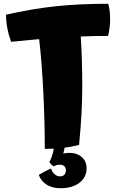

<svg xmlns="http://www.w3.org/2000/svg" viewBox="-20 -814 621 1020"><path d="M400 -44Q356 -33 313.5 -28Q271 -23 218 -23Q218 -163 210 -325.5Q202 -488 188 -606Q175 -605 138 -601.5Q101 -598 39 -592Q26 -627 19 -664Q12 -701 12 -736Q149 -767 273.5 -780.5Q398 -794 555 -794Q560 -777 562.5 -755.5Q565 -734 565 -708Q565 -690 562.5 -669Q560 -648 554 -623Q516 -623 480 -622.5Q444 -622 409 -620Q413 -558 415 -491Q417 -424 417 -353Q417 -287 413 -210.5Q409 -134 400 -44ZM440 80Q440 128 402 157Q364 186 301 186Q259 186 228.5 167.5Q198 149 186 115Q204 104 219.5 96Q235 88 251 81Q257 100 270 111.5Q283 123 299 123Q313 123 321.5 114.5Q330 106 330 91Q330 77 321.5 69Q313 61 298 61Q290 61 281.5 63Q273 65 264 70Q257 64 251.5 58.5Q246 53 242 47Q254 26 261.5 -4Q269 -34 268 -59L325 -46Q324 -35 322 -23Q320 -11 316 2Q322 0 330 -1Q338 -2 348 -2Q389 -2 414.5 20.5Q440 43 440 80Z"/></svg>

Font: Atma
Style: Bold
Weight: 700
Designer: Gregori Vincens, Jeremie Hornus, Riccardo Olocco, Yoann Minet.
Foundry: black foundry
Version: Version 1.102;PS 1.100;hotconv 1.0.86;makeotf.lib2.5.63406